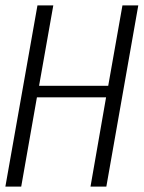

<svg xmlns="http://www.w3.org/2000/svg" viewBox="-36 -695 535 715"><path d="M-16 0H43L101.5 -332.5H359L301 0H360L479 -675H420L367 -375.5H109.5L162.5 -675H103.5Z"/></svg>

Font: Anybody SemiCondensed Light
Style: Italic
Weight: 300
Width: 4
Italic angle: -10°
Version: Version 1.113;gftools[0.9.25]